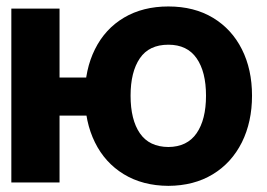

<svg xmlns="http://www.w3.org/2000/svg" viewBox="-20 -573 838 603"><path d="M49.8 -329.6H345.7V-210H49.8ZM15.6 -545.9H167V0H15.6ZM508.8 10.7Q428.2 10.3 368.7 -25.9Q309.6 -62 278.1 -126Q246.6 -189.9 246.6 -272.5Q246.6 -355 278.3 -418.5Q310.1 -482.4 369.4 -517.6Q428.7 -552.7 508.8 -552.7Q589.8 -552.7 648.9 -517.1Q708 -481.4 739.7 -418.2Q771.5 -355 771.5 -272.5Q771.5 -190.4 739.7 -126Q707 -61 647.9 -25.4Q588.9 10.3 508.8 10.7ZM508.8 -111.3Q567.9 -111.8 597.4 -154.5Q627 -197.3 627 -272.5Q627 -347.7 597.4 -390.1Q567.9 -432.6 508.8 -432.6Q448.2 -432.6 419.2 -389.9Q390.1 -347.2 390.1 -272.5Q390.1 -196.8 419.4 -154.3Q448.7 -111.8 508.8 -111.3Z"/></svg>

Font: Inter Tight Stencil
Style: Bold
Weight: 700
Designer: Rasmus Andersson
Foundry: rsms
Version: Version 3.004;Glyphs 3.1.2 (3151)